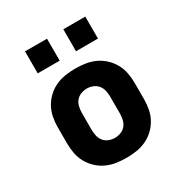

<svg xmlns="http://www.w3.org/2000/svg" viewBox="-173 -863 946 999"><g transform="rotate(-30 300.0 -364.0)"><path d="M300 8Q270 8 240 3.5Q210 -1 182.5 -13.5Q155 -26 132.5 -47Q110 -68 95.5 -94Q81 -120 75 -150Q69 -180 69 -210V-310Q69 -340 75 -370Q81 -400 95.5 -426Q110 -452 132.5 -473Q155 -494 182.5 -506.5Q210 -519 240 -523.5Q270 -528 300 -528Q330 -528 360 -523.5Q390 -519 417.5 -506.5Q445 -494 467.5 -473Q490 -452 504.5 -426Q519 -400 525 -370Q531 -340 531 -310V-210Q531 -180 525 -150Q519 -120 504.5 -94Q490 -68 467.5 -47Q445 -26 417.5 -13.5Q390 -1 360 3.5Q330 8 300 8ZM300 -112Q318 -112 336 -119Q354 -126 365.5 -140.5Q377 -155 381 -173.5Q385 -192 385 -210V-310Q385 -328 381 -346.5Q377 -365 365.5 -379.5Q354 -394 336 -401Q318 -408 300 -408Q282 -408 264 -401Q246 -394 234.5 -379.5Q223 -365 219 -346.5Q215 -328 215 -310V-210Q215 -192 219 -173.5Q223 -155 234.5 -140.5Q246 -126 264 -119Q282 -112 300 -112ZM349 -604V-736H481V-604ZM119 -604V-736H251V-604Z"/></g></svg>

Font: Iosevka SS04 Heavy Extended
Style: Regular
Weight: 900
Width: 7
Monospace: yes
Designer: Belleve Invis
Foundry: Belleve Invis
Version: Version 19.0.0; ttfautohint (v1.8.4)